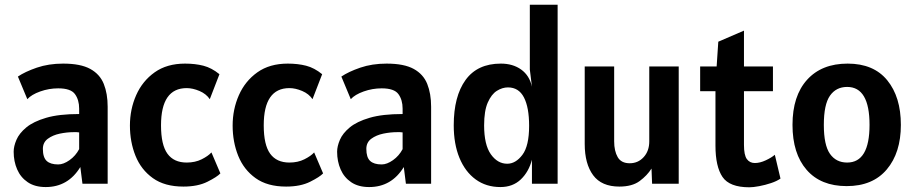

<svg xmlns="http://www.w3.org/2000/svg" viewBox="-20 -780 3886 815"><path d="M174 14Q128 14 97.8 -6.5Q67.5 -27 52.8 -61Q38 -95 38 -136Q38 -159 49.8 -186.5Q61.5 -214 91.5 -239Q121.5 -264 176 -280Q230.5 -296 316 -296V-319Q316 -356 298.2 -380.5Q280.5 -405 227 -405Q188 -405 150.8 -391.8Q113.5 -378.5 96 -359L56 -455Q86 -475.5 136.2 -492.8Q186.5 -510 248 -510Q322 -510 363 -487.5Q404 -465 420.5 -423.8Q437 -382.5 437 -327V0H330L321 -71Q269 14 174 14ZM227 -82Q249.5 -82 275.2 -100.2Q301 -118.5 316 -147V-218Q311 -219 305.2 -219Q299.5 -219 292 -219Q264.5 -219 234.2 -212.8Q204 -206.5 183 -191Q162 -175.5 162 -148Q162 -112 178 -97Q194 -82 227 -82Z M758.5 12Q679 12 629 -23.8Q579 -59.5 555.2 -118.5Q531.5 -177.5 531.5 -247Q531.5 -316 558 -376Q584.5 -436 636.5 -473Q688.5 -510 765.5 -510Q808.5 -510 843.5 -501Q878.5 -492 911.5 -465L870.5 -359Q855.5 -381.5 826.8 -393.8Q798 -406 772.5 -406Q663.5 -406 663.5 -248Q663.5 -165 690.8 -127.5Q718 -90 772.5 -90Q808.5 -90 836 -103.8Q863.5 -117.5 877.5 -133L915.5 -44Q901.5 -29 860.5 -8.5Q819.5 12 758.5 12Z M1194.5 12Q1115 12 1065 -23.8Q1015 -59.5 991.2 -118.5Q967.5 -177.5 967.5 -247Q967.5 -316 994 -376Q1020.5 -436 1072.5 -473Q1124.5 -510 1201.5 -510Q1244.5 -510 1279.5 -501Q1314.5 -492 1347.5 -465L1306.5 -359Q1291.5 -381.5 1262.8 -393.8Q1234 -406 1208.5 -406Q1099.5 -406 1099.5 -248Q1099.5 -165 1126.8 -127.5Q1154 -90 1208.5 -90Q1244.5 -90 1272 -103.8Q1299.5 -117.5 1313.5 -133L1351.5 -44Q1337.5 -29 1296.5 -8.5Q1255.5 12 1194.5 12Z M1547 14Q1501 14 1470.8 -6.5Q1440.5 -27 1425.8 -61Q1411 -95 1411 -136Q1411 -159 1422.8 -186.5Q1434.5 -214 1464.5 -239Q1494.5 -264 1549 -280Q1603.5 -296 1689 -296V-319Q1689 -356 1671.2 -380.5Q1653.5 -405 1600 -405Q1561 -405 1523.8 -391.8Q1486.5 -378.5 1469 -359L1429 -455Q1459 -475.5 1509.2 -492.8Q1559.5 -510 1621 -510Q1695 -510 1736 -487.5Q1777 -465 1793.5 -423.8Q1810 -382.5 1810 -327V0H1703L1694 -71Q1642 14 1547 14ZM1600 -82Q1622.5 -82 1648.2 -100.2Q1674 -118.5 1689 -147V-218Q1684 -219 1678.2 -219Q1672.5 -219 1665 -219Q1637.5 -219 1607.2 -212.8Q1577 -206.5 1556 -191Q1535 -175.5 1535 -148Q1535 -112 1551 -97Q1567 -82 1600 -82Z M2104 14Q2043.5 14 1999 -18.5Q1954.5 -51 1930.2 -110Q1906 -169 1906 -248Q1906 -371 1956.2 -440.5Q2006.5 -510 2106 -510Q2157 -510 2192.2 -484.8Q2227.5 -459.5 2238 -412L2229 -485V-760H2347V0H2238V-102Q2224.5 -50.5 2190.5 -18.2Q2156.5 14 2104 14ZM2133 -85Q2169 -85 2197.5 -122.8Q2226 -160.5 2226 -246Q2226 -324 2204 -366.5Q2182 -409 2136 -409Q2112.5 -409 2089.2 -394.5Q2066 -380 2050.5 -344.8Q2035 -309.5 2035 -248Q2035 -165.5 2063.5 -125.2Q2092 -85 2133 -85Z M2609 12Q2533.5 12 2497.8 -36.2Q2462 -84.5 2462 -169V-498H2587V-180Q2587 -139 2602 -113Q2617 -87 2653 -87Q2688.5 -87 2712.2 -113Q2736 -139 2736 -180V-498H2861V0H2748L2745.5 -64.5Q2727 -35 2695.2 -11.5Q2663.5 12 2609 12Z M3161 15Q3076.5 15 3046.8 -29Q3017 -73 3017 -162V-393H2952V-498H3022L3029 -603L3138 -650V-498H3261V-393H3138V-165Q3138 -121.5 3150.2 -104.8Q3162.5 -88 3184 -88Q3206 -88 3230.5 -99.5Q3255 -111 3269 -123L3293 -22Q3277.5 -11 3252.8 -2.8Q3228 5.5 3202.8 10.2Q3177.5 15 3161 15Z M3574 10Q3464 10 3404 -59Q3344 -128 3344 -250Q3344 -373 3406 -441.5Q3468 -510 3578 -510Q3688.5 -510 3746.2 -439.2Q3804 -368.5 3804 -250Q3804 -131.5 3744.2 -60.8Q3684.5 10 3574 10ZM3576 -90Q3671 -90 3671 -250Q3671 -411 3576 -411Q3529 -411 3503 -373.8Q3477 -336.5 3477 -250Q3477 -164 3503 -127Q3529 -90 3576 -90Z"/></svg>

Font: Alatsi
Style: Regular
Weight: 400
Designer: Spyros Zevelakis, Eben Sorkin
Foundry: www.sorkintype.com
Version: Version 1.008; ttfautohint (v1.8.4.7-5d5b)